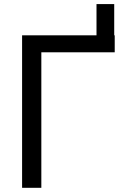

<svg xmlns="http://www.w3.org/2000/svg" viewBox="-20 -896 611 916"><path d="M440.4 -649.4V-876.5H524.9V-649.4ZM527.3 -727.5V-646.5H177.2V0H85.4V-727.5Z"/></svg>

Font: Inter 17pt
Style: Regular
Weight: 400
Version: Version 4.001;git-66647c0bb